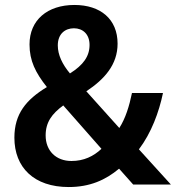

<svg xmlns="http://www.w3.org/2000/svg" viewBox="-20 -744 709 774"><path d="M280 -724C171 -724 99 -663 99 -565C99 -499 123 -451 169 -393C85 -342 38 -285 38 -189C38 -69 117 10 257 10C342 10 405 -18 460 -64L517 0H669L540 -142C590 -208 621 -292 637 -369H512C501 -316 486 -267 461 -228L328 -376C402 -425 454 -484 454 -568C454 -667 385 -724 280 -724ZM278 -630C313 -630 341 -607 341 -563C341 -517 316 -482 262 -448C231 -485 213 -523 213 -561C213 -608 243 -630 278 -630ZM235 -319 389 -144C357 -114 318 -95 268 -95C206 -95 164 -136 164 -198C164 -251 189 -285 235 -319Z"/></svg>

Font: Noto Sans Arabic SemCond SemBd
Style: Regular
Weight: 600
Width: 4
Designer: Monotype Design Team, Nadine Chahine, Nizar Qandah and Khaled Hosny
Foundry: Monotype Imaging Inc.
Version: Version 2.012